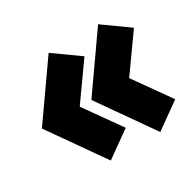

<svg xmlns="http://www.w3.org/2000/svg" viewBox="-101 -581 657 642"><g transform="rotate(-30 227.5 -260.0)"><path d="M445 -122 347 -260 445 -398 347 -468 201 -260 347 -52ZM254 -122 156 -260 254 -398 156 -468 10 -260 156 -52Z"/></g></svg>

Font: MikodacsPCS
Style: Regular
Weight: 900
Designer: gluk (gluksza@wp.pl)
Foundry: gluk (gluksza@wp.pl)
Version: Version 0.27